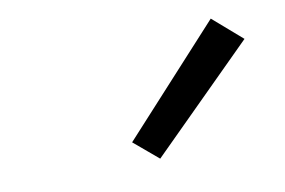

<svg xmlns="http://www.w3.org/2000/svg" viewBox="-42 -870 585 394"><g transform="rotate(-10 250.0 -672.5)"><path d="M264 -540 213 -583 416 -805 477 -752Z"/></g></svg>

Font: Iosevka Web
Style: Italic
Weight: 400
Italic angle: -9°
Monospace: yes
Designer: Belleve Invis
Foundry: Belleve Invis
Version: Version 28.0.3; ttfautohint (v1.8.3)